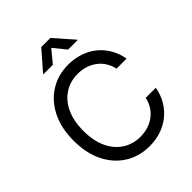

<svg xmlns="http://www.w3.org/2000/svg" viewBox="-258 -1089 1245 1245"><g transform="rotate(-45 364.5 -466.0)"><path d="M381.8 10.3Q287.6 10.3 214.1 -35.4Q140.6 -81.1 98.9 -165Q57.1 -249 57.1 -363.3Q57.1 -478 98.9 -562Q140.6 -646 214.1 -691.9Q287.6 -737.8 381.8 -737.8Q437.5 -737.8 486.8 -721.4Q536.1 -705.1 575.2 -673.8Q614.3 -642.6 640.4 -598.1Q666.5 -553.7 676.8 -497.6H584.5Q576.2 -535.2 557.4 -564Q538.6 -592.8 511.5 -612.5Q484.4 -632.3 451.4 -642.3Q418.5 -652.3 381.8 -652.3Q314.5 -652.3 261.2 -618.4Q208 -584.5 177.5 -520Q147 -455.6 147 -363.3Q147 -271.5 177.7 -207Q208.5 -142.6 261.7 -108.9Q314.9 -75.2 381.8 -75.2Q418.5 -75.2 451.4 -85.2Q484.4 -95.2 511.5 -115Q538.6 -134.8 557.4 -163.6Q576.2 -192.4 584.5 -230H676.8Q667 -174.3 640.9 -130.1Q614.7 -85.9 575.7 -54.4Q536.6 -22.9 487.3 -6.3Q438 10.3 381.8 10.3ZM310.1 -807.1H224.1V-811L338.4 -941.9H421.9L536.6 -811V-807.1H449.7L380.4 -892.6Z"/></g></svg>

Font: Inter 17pt
Style: Regular
Weight: 400
Version: Version 4.001;git-66647c0bb